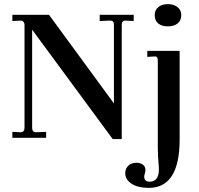

<svg xmlns="http://www.w3.org/2000/svg" viewBox="-20 -669 965 932"><path d="M527 6 136 -525V-49Q136 -27 155 -27L204 -29V0H40V-29L79 -27Q99 -27 99 -49V-548Q99 -557 93.5 -563.5Q88 -570 79 -569L40 -567V-597H218L533 -167V-549Q533 -569 516 -569H513L464 -567V-597H629V-567L590 -569H588Q571 -569 571 -548V6ZM702 243Q650 243 619 223Q588 203 588 172Q588 149 603 135Q618 121 643 121Q660 121 673 130Q686 139 686 157Q686 162 683 173Q680 184 680 188Q680 213 707 213Q755 212 751 143Q746 88 746 49V-375Q746 -395 733 -395L695 -393V-422H852V8Q852 243 702 243ZM731 -596Q731 -620 748.5 -634.5Q766 -649 795 -649Q823 -649 841.5 -634.5Q860 -620 860 -596Q860 -570 842.5 -555.5Q825 -541 795 -541Q765 -541 748 -555Q731 -569 731 -596Z"/></svg>

Font: UnnaMedium
Style: Regular
Weight: 500
Designer: Jorge de Buen Unna
Foundry: Omnibus-Type
Version: Version 2.008;hotconv 1.0.109;makeotfexe 2.5.65596